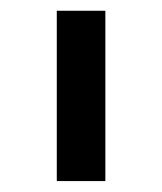

<svg xmlns="http://www.w3.org/2000/svg" viewBox="-20 -619 300 355"><path d="M85 -599.1V-284.2H174.8V-599.1Z"/></svg>

Font: Arimo
Style: Regular
Weight: 400
Designer: Steve Matteson
Foundry: Monotype Imaging Inc.
Version: Version 1.32